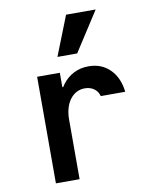

<svg xmlns="http://www.w3.org/2000/svg" viewBox="-90 -889 780 958"><g transform="rotate(-10 300.0 -410.0)"><path d="M235 0V-302Q235 -333 242.5 -359Q250 -385 264 -403.5Q278 -422 297 -432Q316 -442 339 -442Q366 -442 385.5 -428Q405 -414 411 -390H535Q527 -462 484.5 -504.5Q442 -547 376 -547Q335 -547 301.5 -530Q268 -513 244.5 -482Q221 -451 208 -407.5Q195 -364 195 -311L238 -467H230V-540H115V0ZM461 -820H311L232 -620H332Z"/></g></svg>

Font: CommitMonoV143 ExtLt
Style: Regular
Weight: 200
Monospace: yes
Designer: Eigil Nikolajsen
Foundry: Eigil Nikolajsen
Version: Version 1.143